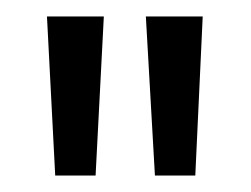

<svg xmlns="http://www.w3.org/2000/svg" viewBox="-20 -815 304 233"><path d="M106 -795 96 -602H47L37 -795ZM226 -795 217 -602H168L157 -795Z"/></svg>

Font: Poppins-Tabular Light
Style: Regular
Weight: 300
Designer: Ninad Kale (Devanagari), Jonny Pinhorn (Latin)
Foundry: Indian Type Foundry
Version: Version 4.004